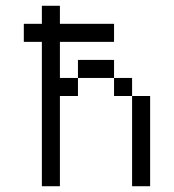

<svg xmlns="http://www.w3.org/2000/svg" viewBox="-20 -645 602 665"><path d="M62.5 -500H125V0H187.5V-312.5H250V-375H187.5V-500H375V-562.5H187.5V-625H125V-562.5H62.5ZM250 -375H375V-437.5H250ZM375 -312.5H437.5V-375H375ZM437.5 0H500V-312.5H437.5Z"/></svg>

Font: ChillMoonMono
Style: Regular
Weight: 400
Designer: Warren2060
Foundry: ChillType
Version: Version 1.000;Glyphs 3.1.1 (3135)